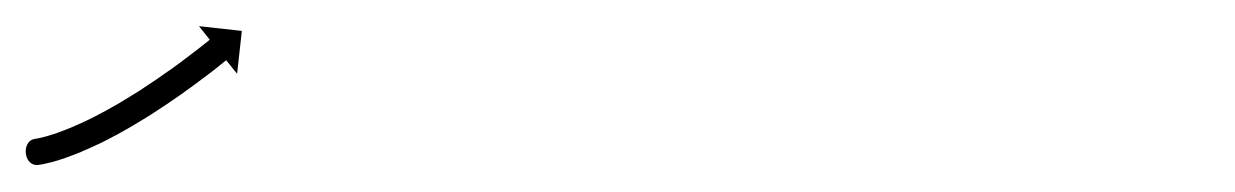

<svg xmlns="http://www.w3.org/2000/svg" viewBox="-20 -141 939 146"><path d="M6.7 -35.4C-3.6 -34.3 -2.6 -15 8.6 -15.5L7.7 -35.5C1.6 -35.2 5.1 -15.1 8.8 -15.5C8.8 -15.5 8.9 -15.6 8.9 -15.6C9 -15.6 9.1 -15.6 9.1 -15.6C10.4 -15.7 11.7 -16 13 -16.2C13 -16.2 13 -16.2 13.1 -16.2C13.2 -16.2 13.2 -16.3 13.2 -16.3C15.6 -16.8 17.9 -17.3 20.2 -17.9C20.2 -17.9 20.3 -18 20.3 -18C20.4 -18 20.5 -18 20.5 -18C23.6 -18.9 26.8 -19.9 29.9 -21C29.9 -21 30 -21 30 -21C30.1 -21 30.1 -21.1 30.1 -21.1C33.9 -22.4 37.7 -23.9 41.5 -25.4C41.5 -25.4 41.5 -25.4 41.6 -25.5C41.6 -25.5 41.6 -25.5 41.6 -25.5C45.9 -27.3 50.1 -29.2 54.3 -31.2C54.3 -31.2 54.3 -31.2 54.4 -31.2C54.4 -31.2 54.5 -31.2 54.5 -31.2C59 -33.4 63.4 -35.7 67.9 -38.1C67.9 -38.1 67.9 -38.1 67.9 -38.1C67.9 -38.1 68 -38.1 68 -38.1C72.6 -40.6 77.1 -43.2 81.6 -45.8C81.6 -45.8 81.7 -45.8 81.7 -45.9C81.7 -45.9 81.7 -45.9 81.7 -45.9C86.3 -48.6 90.7 -51.3 95.2 -54.1C95.2 -54.1 95.2 -54.2 95.2 -54.2C95.3 -54.2 95.3 -54.2 95.3 -54.2C99.6 -57 103.9 -59.8 108.1 -62.6C108.1 -62.6 108.2 -62.7 108.2 -62.7C108.2 -62.7 108.2 -62.7 108.2 -62.7C112.2 -65.4 116.2 -68.2 120.1 -70.9C120.1 -70.9 120.1 -71 120.1 -71C120.1 -71 120.1 -71 120.1 -71C123.7 -73.5 127.2 -76.1 130.6 -78.6C130.6 -78.6 130.7 -78.6 130.7 -78.7C130.7 -78.7 130.7 -78.7 130.7 -78.7C133.6 -80.9 136.5 -83.1 139.5 -85.3L139.5 -85.3L139.5 -85.3C141.7 -87.1 144 -88.8 146.2 -90.5L146.2 -90.6L146.2 -90.6C147.7 -91.7 149.1 -92.8 150.5 -94L150.5 -94L150.5 -94C151 -94.4 151.5 -94.8 152 -95.2L160.3 -84.9L163.9 -117.5L131.3 -121.1L139.5 -110.8C139 -110.4 138.5 -110 138 -109.6L138.1 -109.6L138.1 -109.6C136.7 -108.5 135.2 -107.4 133.8 -106.3L133.8 -106.3L133.9 -106.3C131.7 -104.6 129.5 -102.9 127.3 -101.2L127.3 -101.2L127.3 -101.2C124.5 -99 121.6 -96.8 118.7 -94.7C118.7 -94.7 118.7 -94.7 118.7 -94.7C118.7 -94.7 118.8 -94.7 118.8 -94.7C115.3 -92.2 111.9 -89.7 108.5 -87.2C108.5 -87.2 108.5 -87.2 108.5 -87.3C108.5 -87.3 108.5 -87.3 108.5 -87.3C104.7 -84.6 100.8 -81.9 96.9 -79.2C96.9 -79.2 97 -79.2 97 -79.2C97 -79.2 97 -79.3 97 -79.3C92.9 -76.5 88.7 -73.7 84.5 -71C84.5 -71 84.5 -71 84.5 -71C84.5 -71.1 84.6 -71.1 84.6 -71.1C80.2 -68.4 75.9 -65.7 71.5 -63.1C71.5 -63.1 71.5 -63.1 71.5 -63.1C71.6 -63.1 71.6 -63.1 71.6 -63.1C67.2 -60.6 62.8 -58.1 58.4 -55.7C58.4 -55.7 58.4 -55.7 58.5 -55.7C58.5 -55.7 58.5 -55.8 58.5 -55.8C54.3 -53.5 50 -51.3 45.7 -49.2C45.7 -49.2 45.7 -49.2 45.7 -49.2C45.8 -49.3 45.8 -49.3 45.8 -49.3C41.8 -47.4 37.8 -45.6 33.8 -43.9C33.8 -43.9 33.8 -43.9 33.9 -43.9C33.9 -43.9 34 -44 34 -44C30.4 -42.5 26.9 -41.2 23.3 -39.9C23.3 -39.9 23.4 -39.9 23.4 -39.9C23.5 -39.9 23.5 -39.9 23.5 -39.9C20.7 -39 17.8 -38.1 14.9 -37.2C14.9 -37.2 15 -37.2 15 -37.3C15.1 -37.3 15.1 -37.3 15.1 -37.3C13.1 -36.8 11.1 -36.3 9.1 -35.8C9.1 -35.8 9.1 -35.8 9.2 -35.9C9.3 -35.9 9.3 -35.9 9.3 -35.9C8.4 -35.7 7.4 -35.5 6.5 -35.4C6.5 -35.4 6.5 -35.4 6.6 -35.4C6.7 -35.4 6.7 -35.4 6.7 -35.4Z"/></svg>

Font: FRB American Cursive Just Arrows Extrabold
Style: Bold Italic
Weight: 800
Italic angle: -25°
Version: Version 2.0;Modular Font Editor K font №1